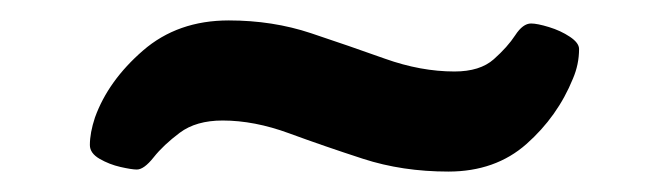

<svg xmlns="http://www.w3.org/2000/svg" viewBox="-20 -369 655 188"><path d="M114 -203Q109 -203 98 -205.5Q87 -208 77.5 -213.5Q68 -219 68 -227Q68 -239 73 -254Q86 -290 120 -319.5Q154 -349 204 -349Q247 -349 284.5 -336.5Q322 -324 357 -311.5Q392 -299 425 -299Q450 -299 463.5 -311Q477 -323 484.5 -334.5Q492 -346 500 -346Q506 -346 517.5 -342.5Q529 -339 538 -333Q547 -327 547 -321Q547 -306 541 -292Q526 -255 495.5 -228Q465 -201 419 -201Q374 -201 335.5 -213.5Q297 -226 263 -238.5Q229 -251 198 -251Q172 -251 156 -239Q140 -227 130.5 -215Q121 -203 114 -203Z"/></svg>

Font: Asap Semi Expanded ExtraBold
Style: Regular
Weight: 800
Width: 6
Designer: Pablo Cosgaya
Foundry: Omnibus-Type
Version: Version 3.001; ttfautohint (v1.8.4.7-5d5b)